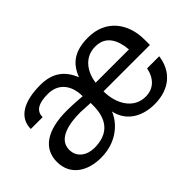

<svg xmlns="http://www.w3.org/2000/svg" viewBox="-82 -783 1068 1068"><g transform="rotate(-45 452.5 -249.0)"><path d="M135 -143C135 -227 236 -247 326 -247C334 -247 386 -244 404 -243V-225C404 -117 356 -51 242 -51C185 -51 135 -83 135 -143ZM503 -303C511 -367 551 -447 644 -447C727 -447 758 -382 765 -303ZM159 -376C159 -426 198 -447 271 -447C354 -447 399 -387 399 -301C375 -303 321 -307 280 -307C121 -307 39 -247 39 -144C39 -37 126 14 229 14C379 14 443 -91 454 -126C472 -37 548 14 651 14C771 14 844 -54 857 -157H762C747 -87 705 -51 645 -51C551 -51 500 -140 500 -238H865V-280C865 -410 789 -511 651 -511C548 -511 490 -472 459 -390C426 -472 369 -512 275 -512C148 -512 66 -467 66 -376Z"/></g></svg>

Font: Perun
Style: Regular
Weight: 400
Foundry: Copyright (c) Stefan Peev, Context Ltd, 2016
Version: Version 1.089